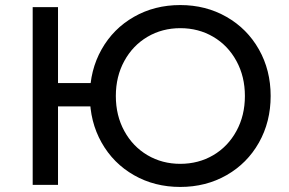

<svg xmlns="http://www.w3.org/2000/svg" viewBox="-20 -728 1139 756"><path d="M333.9 -350.1Q333.9 -451.7 380 -533.5Q426.1 -615.3 507.4 -661.7Q588.7 -708.1 689.7 -708.1Q790.7 -708.1 872 -661.5Q953.4 -614.9 999.5 -533.3Q1045.7 -451.7 1045.7 -350.1Q1045.7 -248.4 999.6 -166.6Q953.4 -84.7 872.1 -38.3Q790.7 8.1 689.7 8.1Q588.7 8.1 507.4 -38.3Q426.1 -84.7 380 -166.6Q333.9 -248.4 333.9 -350.1ZM108.7 -700H208.4V-401H389.3V-309.1H208.4V0H108.7ZM944.3 -350Q944.3 -426.9 910.9 -487.9Q877.6 -549 819.6 -583.1Q761.6 -617.1 690.1 -617.1Q618.7 -617.1 560.8 -583.1Q502.9 -549 469.5 -487.9Q436.1 -426.9 436.1 -350Q436.1 -273.1 469.5 -212.1Q502.9 -151 560.8 -116.9Q618.6 -82.9 689.7 -82.9Q761.6 -82.9 819.6 -116.9Q877.6 -151 910.9 -212.1Q944.3 -273.1 944.3 -350Z"/></svg>

Font: iiserrat Thin
Style: Regular
Weight: 100
Designer: Akira Ohta
Foundry: Akira Ohta
Version: Version 1.200;Glyphs 3.3.1 (3343)